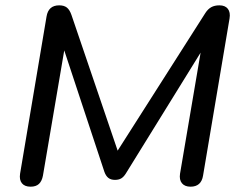

<svg xmlns="http://www.w3.org/2000/svg" viewBox="-20 -696 900 719"><path d="M55.2 -45.6 154.3 -634.1Q161.1 -676 201.7 -676Q220 -676 230.5 -667.6Q241 -659.2 247.7 -639.8L430.4 -103H402.2L749.2 -647.6Q758.6 -662.1 771.1 -669.1Q783.6 -676 801.6 -676Q823.2 -676 833.3 -662.9Q843.4 -649.8 839.6 -626.9L740.4 -38.4Q733.7 3.1 693.5 3.1Q672 3.1 661.3 -9.8Q650.7 -22.7 654.2 -45.6L740.2 -551.7H763.9L450.7 -45.4Q442.6 -32.8 433.4 -27.6Q424.2 -22.4 410.5 -22.4Q395.3 -22.4 385.9 -29.7Q376.5 -37 371 -52.3L206.6 -549.6H227.8L140.8 -38.4Q137 -17.8 125.9 -7.3Q114.8 3.1 94.5 3.1Q72.4 3.1 62 -9.8Q51.7 -22.7 55.2 -45.6Z"/></svg>

Font: SN Pro Thin
Style: Italic
Weight: 200
Italic angle: -9°
Designer: Tobias Whetton
Foundry: Supernotes
Version: Version 1.003;Glyphs 3.3 (3324)